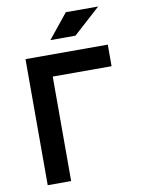

<svg xmlns="http://www.w3.org/2000/svg" viewBox="-97 -973 781 1040"><g transform="rotate(-10 293.0 -453.0)"><path d="M79.6 0V-693.4H532.2V-574.7H208.5V0ZM230.5 -771.5 338.9 -905.8H516.6L368.2 -771.5Z"/></g></svg>

Font: Cascadia Code NF
Style: Bold
Weight: 700
Monospace: yes
Designer: Aaron Bell
Foundry: Saja Typeworks
Version: Version 2404.023; ttfautohint (v1.8.4)